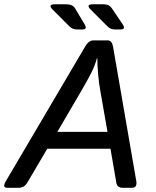

<svg xmlns="http://www.w3.org/2000/svg" viewBox="-57 -892 741 912"><path d="M193.4 -846.2Q168 -871.6 203.6 -871.6H255.9Q288.1 -871.6 298.8 -853.5L344.2 -777.8Q359.9 -752 334.5 -752H308.6Q287.6 -752 273.4 -766.1ZM374 -846.2Q348.6 -871.6 384.3 -871.6H436.5Q461.4 -871.6 473.6 -853.5L524.9 -777.8Q542.5 -752 515.1 -752H489.3Q468.3 -752 454.1 -766.1ZM-22.9 0Q-47.9 0 -28.8 -32.2L347.2 -670.4Q364.7 -700.2 386.2 -700.2H454.6Q474.6 -700.2 480 -670.4L590.3 -32.2Q595.7 0 569.8 0H525.4Q499.5 0 495.6 -23.9L467.8 -185.5H167.5L72.3 -23.9Q58.1 0 31.7 0ZM215.3 -265.6H453.6L419.4 -460.9Q413.1 -496.1 409.2 -537.8Q405.3 -579.6 405.3 -615.7H403.3Q394.5 -581.1 376 -544.9Q357.4 -508.8 329.6 -460.9Z"/></svg>

Font: Istok
Style: Italic
Weight: 500
Italic angle: -13°
Designer: Andrey V. Panov
Foundry: Andrey V. Panov
Version: Version 1.0.3